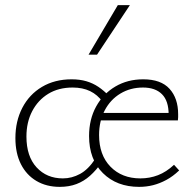

<svg xmlns="http://www.w3.org/2000/svg" viewBox="-20 -724 760 748"><path d="M213 4Q161 4 122 -19Q83 -42 61.5 -84.5Q40 -127 40 -186Q40 -252 67 -304Q94 -356 143.5 -385.5Q193 -415 259 -415Q291 -415 316.5 -407.5Q342 -400 363.5 -385.5Q385 -371 405 -350L380 -327Q360 -355 331 -369Q302 -383 263 -383Q208 -383 168 -358.5Q128 -334 105.5 -291Q83 -248 83 -192Q83 -115 122.5 -72Q162 -29 225 -29Q260 -29 292 -46.5Q324 -64 351 -105L376 -91Q355 -61 331 -39.5Q307 -18 278 -7Q249 4 213 4ZM522 4Q435 4 381 -49.5Q327 -103 327 -194Q327 -259 354.5 -309Q382 -359 429.5 -387Q477 -415 538 -415Q607 -415 640.5 -378Q674 -341 674 -279Q674 -274 674 -267.5Q674 -261 673 -255H637V-278Q637 -331 611 -357Q585 -383 537 -383Q488 -383 449 -359.5Q410 -336 388 -294Q366 -252 366 -198Q366 -120 410.5 -74.5Q455 -29 527 -29Q563 -29 595.5 -41.5Q628 -54 658 -82L678 -60Q654 -37 628 -23Q602 -9 576 -2.5Q550 4 522 4ZM361 -255 366 -284H666V-255ZM325 -511 439 -704H486L358 -511Z"/></svg>

Font: Ysabeau Infant ExtraLight
Style: Regular
Weight: 250
Designer: Christian Thalmann (Catharsis Fonts)
Version: Version 2.001;gftools[0.9.30]; featfreeze: ss01,ss02,lnum